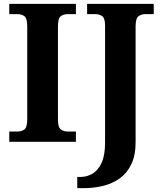

<svg xmlns="http://www.w3.org/2000/svg" viewBox="-20 -734 838 994"><path d="M28 0V-53H70Q92 -53 106.5 -64Q121 -75 121 -118V-596Q121 -639 106.5 -650Q92 -661 70 -661H28V-714H373V-661H331Q309 -661 294.5 -650Q280 -639 280 -596V-118Q280 -75 294.5 -64Q309 -53 331 -53H373V0ZM380 240V182H398Q430 182 459 165Q488 148 506 109Q524 70 524 3V-600Q524 -640 509 -650.5Q494 -661 473 -661H431V-714H776V-661H734Q712 -661 697 -650Q682 -639 682 -596V2Q682 70 660 116Q638 162 600.5 189Q563 216 515 228Q467 240 416 240Z"/></svg>

Font: Noto Serif Vithkuqi
Style: Bold
Weight: 700
Version: Version 1.005